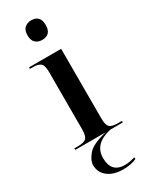

<svg xmlns="http://www.w3.org/2000/svg" viewBox="-252 -809 852 1088"><g transform="rotate(-30 173.5 -264.5)"><path d="M172 -633Q231 -633 231 -697Q231 -761 172 -761Q147 -761 129.5 -746Q112 -731 112 -697Q112 -663 129.5 -648Q147 -633 172 -633ZM22 0H333V-10H307Q268 -10 253.5 -23.5Q239 -37 239 -81V-536H29V-526H51Q82 -526 98 -513.5Q114 -501 114 -456V-83Q114 -38 99.5 -24Q85 -10 46 -10H22ZM203 232Q255 232 291 215V204Q271 209 256.5 212Q242 215 224 215Q135 215 135 119Q135 26 251 0H220Q127 22 96.5 59Q66 96 66 125Q66 174 103.5 203Q141 232 203 232Z"/></g></svg>

Font: Noto Serif Display Semi
Style: Regular
Weight: 600
Designer: Monotype Design Team
Foundry: Monotype Imaging Inc.
Version: Version 1.900